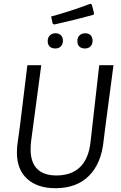

<svg xmlns="http://www.w3.org/2000/svg" viewBox="-20 -983 637 1010"><path d="M534 -315 525 -242Q513 -123 448 -58Q383 7 272 7Q177 7 123 -42Q69 -91 69 -180Q69 -209 73 -234L85 -321L124 -640H197L144 -243Q141 -219 141 -198Q141 -129 175.5 -94.5Q210 -60 277 -60Q355 -60 400.5 -103.5Q446 -147 456 -234L502 -640H577ZM463 -959 475 -912 471 -905Q374 -878 265 -854L257 -859L249 -896Q351 -924 455 -963ZM311 -769Q311 -750 300 -739Q289 -728 271 -728Q252 -728 241.5 -738Q231 -748 231 -767Q231 -786 242.5 -797Q254 -808 272 -808Q290 -808 300.5 -797.5Q311 -787 311 -769ZM467 -769Q467 -750 456 -739Q445 -728 427 -728Q408 -728 397.5 -738Q387 -748 387 -767Q387 -786 398.5 -797Q410 -808 428 -808Q446 -808 456.5 -797.5Q467 -787 467 -769Z"/></svg>

Font: Alegreya Sans SC
Style: Italic
Weight: 400
Italic angle: -7°
Designer: Juan Pablo del Peral
Foundry: Huerta Tipografica
Version: Version 2.008; ttfautohint (v1.6)